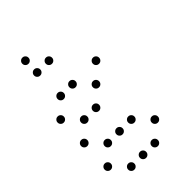

<svg xmlns="http://www.w3.org/2000/svg" viewBox="-277 -877 1154 1154"><g transform="rotate(-45 300.0 -300.0)"><path d="M149 -776Q139 -776 131.5 -768.5Q124 -761 124 -751V-749Q124 -739 131.5 -731.5Q139 -724 149 -724H151Q161 -724 168.5 -731.5Q176 -739 176 -749V-751Q176 -761 168.5 -768.5Q161 -776 151 -776ZM149 -676Q139 -676 131.5 -668.5Q124 -661 124 -651V-649Q124 -639 131.5 -631.5Q139 -624 149 -624H151Q161 -624 168.5 -631.5Q176 -639 176 -649V-651Q176 -661 168.5 -668.5Q161 -676 151 -676ZM249 -676Q239 -676 231.5 -668.5Q224 -661 224 -651V-649Q224 -639 231.5 -631.5Q239 -624 249 -624H251Q261 -624 268.5 -631.5Q276 -639 276 -649V-651Q276 -661 268.5 -668.5Q261 -676 251 -676ZM149 -476Q139 -476 131.5 -468.5Q124 -461 124 -451V-449Q124 -439 131.5 -431.5Q139 -424 149 -424H151Q161 -424 168.5 -431.5Q176 -439 176 -449V-451Q176 -461 168.5 -468.5Q161 -476 151 -476ZM249 -476Q239 -476 231.5 -468.5Q224 -461 224 -451V-449Q224 -439 231.5 -431.5Q239 -424 249 -424H251Q261 -424 268.5 -431.5Q276 -439 276 -449V-451Q276 -461 268.5 -468.5Q261 -476 251 -476ZM449 -476Q439 -476 431.5 -468.5Q424 -461 424 -451V-449Q424 -439 431.5 -431.5Q439 -424 449 -424H451Q461 -424 468.5 -431.5Q476 -439 476 -449V-451Q476 -461 468.5 -468.5Q461 -476 451 -476ZM49 -376Q39 -376 31.5 -368.5Q24 -361 24 -351V-349Q24 -339 31.5 -331.5Q39 -324 49 -324H51Q61 -324 68.5 -331.5Q76 -339 76 -349V-351Q76 -361 68.5 -368.5Q61 -376 51 -376ZM349 -376Q339 -376 331.5 -368.5Q324 -361 324 -351V-349Q324 -339 331.5 -331.5Q339 -324 349 -324H351Q361 -324 368.5 -331.5Q376 -339 376 -349V-351Q376 -361 368.5 -368.5Q361 -376 351 -376ZM149 -276Q139 -276 131.5 -268.5Q124 -261 124 -251V-249Q124 -239 131.5 -231.5Q139 -224 149 -224H151Q161 -224 168.5 -231.5Q176 -239 176 -249V-251Q176 -261 168.5 -268.5Q161 -276 151 -276ZM249 -276Q239 -276 231.5 -268.5Q224 -261 224 -251V-249Q224 -239 231.5 -231.5Q239 -224 249 -224H251Q261 -224 268.5 -231.5Q276 -239 276 -249V-251Q276 -261 268.5 -268.5Q261 -276 251 -276ZM49 -176Q39 -176 31.5 -168.5Q24 -161 24 -151V-149Q24 -139 31.5 -131.5Q39 -124 49 -124H51Q61 -124 68.5 -131.5Q76 -139 76 -149V-151Q76 -161 68.5 -168.5Q61 -176 51 -176ZM149 -76Q139 -76 131.5 -68.5Q124 -61 124 -51V-49Q124 -39 131.5 -31.5Q139 -24 149 -24H151Q161 -24 168.5 -31.5Q176 -39 176 -49V-51Q176 -61 168.5 -68.5Q161 -76 151 -76ZM249 -76Q239 -76 231.5 -68.5Q224 -61 224 -51V-49Q224 -39 231.5 -31.5Q239 -24 249 -24H251Q261 -24 268.5 -31.5Q276 -39 276 -49V-51Q276 -61 268.5 -68.5Q261 -76 251 -76ZM349 -76Q339 -76 331.5 -68.5Q324 -61 324 -51V-49Q324 -39 331.5 -31.5Q339 -24 349 -24H351Q361 -24 368.5 -31.5Q376 -39 376 -49V-51Q376 -61 368.5 -68.5Q361 -76 351 -76ZM49 24Q39 24 31.5 31.5Q24 39 24 49V51Q24 61 31.5 68.5Q39 76 49 76H51Q61 76 68.5 68.5Q76 61 76 51V49Q76 39 68.5 31.5Q61 24 51 24ZM449 24Q439 24 431.5 31.5Q424 39 424 49V51Q424 61 431.5 68.5Q439 76 449 76H451Q461 76 468.5 68.5Q476 61 476 51V49Q476 39 468.5 31.5Q461 24 451 24ZM149 124Q139 124 131.5 131.5Q124 139 124 149V151Q124 161 131.5 168.5Q139 176 149 176H151Q161 176 168.5 168.5Q176 161 176 151V149Q176 139 168.5 131.5Q161 124 151 124ZM249 124Q239 124 231.5 131.5Q224 139 224 149V151Q224 161 231.5 168.5Q239 176 249 176H251Q261 176 268.5 168.5Q276 161 276 151V149Q276 139 268.5 131.5Q261 124 251 124ZM349 124Q339 124 331.5 131.5Q324 139 324 149V151Q324 161 331.5 168.5Q339 176 349 176H351Q361 176 368.5 168.5Q376 161 376 151V149Q376 139 368.5 131.5Q361 124 351 124Z"/></g></svg>

Font: Doto Rounded
Style: Regular
Weight: 400
Monospace: yes
Version: Version 1.000